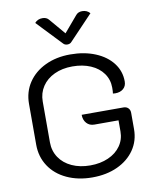

<svg xmlns="http://www.w3.org/2000/svg" viewBox="-100 -1018 892 1103"><g transform="rotate(-10 345.5 -466.5)"><path d="M63 -232V-470Q63 -540 99 -594Q135 -648 199 -678.5Q263 -709 345 -709Q427 -709 491 -682.5Q555 -656 591 -609Q627 -562 627 -502Q627 -475 609 -459.5Q591 -444 562 -444Q553 -444 548 -445Q550 -455 550 -479Q550 -526 524 -562.5Q498 -599 451.5 -619Q405 -639 345 -639Q286 -639 240 -617.5Q194 -596 168.5 -557.5Q143 -519 143 -470V-232Q143 -182 169 -143Q195 -104 242 -82.5Q289 -61 349 -61Q408 -61 454.5 -81.5Q501 -102 527 -139Q553 -176 553 -223V-288H412Q384 -288 367 -307Q350 -326 350 -356H594Q611 -356 621.5 -345.5Q632 -335 632 -318V-223Q632 -155 596 -102.5Q560 -50 496 -20.5Q432 9 349 9Q266 9 200.5 -21.5Q135 -52 99 -107Q63 -162 63 -232ZM419 -926Q432 -942 456 -942Q484 -942 501 -922L365 -779Q356 -768 340 -768Q324 -768 315 -779L179 -922Q196 -942 224 -942Q248 -942 261 -926L340 -833Z"/></g></svg>

Font: K2D Light
Style: Regular
Weight: 300
Designer: Katatrad Aksorn Co.,Ltd.
Foundry: Cadson Demak Co.,Ltd.
Version: Version 1.000; ttfautohint (v1.6)